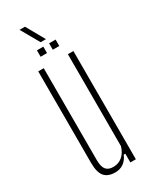

<svg xmlns="http://www.w3.org/2000/svg" viewBox="-212 -867 734 922"><g transform="rotate(-30 154.5 -406.5)"><path d="M134 5.5Q93.5 5.5 74.2 -17.2Q55 -40 55 -92V-600H85.5V-91Q85.5 -54 98.2 -38Q111 -22 139 -22Q167.5 -22 188.8 -39.8Q210 -57.5 219.5 -90.5V-600H250V0H219.5V-48.5H210.5Q200 -22.5 180.2 -8.5Q160.5 5.5 134 5.5ZM167.5 -655V-690.5H203.5V-655ZM100 -655V-690.5H135.5V-655ZM135 -715.5 77 -817.5H107L164.5 -715.5Z"/></g></svg>

Font: Big Shoulders Display Thin ExtraLight
Style: Regular
Weight: 250
Version: Version 2.002